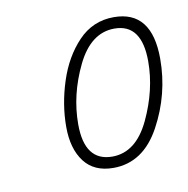

<svg xmlns="http://www.w3.org/2000/svg" viewBox="-49 -772 414 423"><g transform="rotate(-10 158.0 -560.5)"><path d="M316 -616Q316 -724 231 -724Q184 -724 151.5 -690Q119 -656 102.5 -605Q86 -554 86 -504Q86 -455 108 -426Q130 -397 173 -397Q240 -397 278 -467Q316 -537 316 -616ZM113 -505Q113 -571 144 -635Q175 -699 228 -699Q289 -699 289 -615Q289 -551 258.5 -486.5Q228 -422 175 -422Q113 -422 113 -505Z"/></g></svg>

Font: Noto Sans Display SemiCondensed Thin
Style: Italic
Weight: 250
Width: 4
Designer: Monotype Design team
Foundry: Monotype Imaging Inc.
Version: 1.000